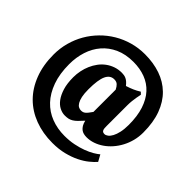

<svg xmlns="http://www.w3.org/2000/svg" viewBox="-207 -888 1314 1314"><g transform="rotate(45 450.0 -231.0)"><path d="M514.6 -356.9Q504.9 -377 492.4 -388.7Q480 -400.4 458 -400.4Q418.9 -400.4 399.9 -359.4Q380.9 -318.4 380.9 -227.1Q380.9 -185.5 386.7 -158.7Q392.6 -131.8 402.1 -116Q411.6 -100.1 423.3 -94Q435.1 -87.9 446.8 -87.9Q456.1 -87.9 463.9 -90.1Q471.7 -92.3 479.2 -98.4Q486.8 -104.5 495.1 -115Q503.4 -125.5 514.6 -141.6ZM856 -282.7Q856 -241.7 846.2 -203.6Q836.4 -165.5 818.8 -132.6Q801.3 -99.6 777.6 -72.5Q753.9 -45.4 725.8 -26.1Q697.8 -6.8 666.7 3.9Q635.7 14.6 604 14.6Q588.4 14.6 575 11.2Q561.5 7.8 550.5 -0.7Q539.6 -9.3 531 -23.4Q522.5 -37.6 517.6 -59.6Q497.6 -37.1 482.9 -22.7Q468.3 -8.3 454.6 0Q440.9 8.3 426.5 11.5Q412.1 14.6 392.6 14.6Q367.7 14.6 342 1.7Q316.4 -11.2 295.9 -38.8Q275.4 -66.4 262.2 -109.1Q249 -151.9 249 -211.9Q249 -243.7 255.4 -274.9Q261.7 -306.2 274.2 -334.7Q286.6 -363.3 304.9 -387.9Q323.2 -412.6 347.2 -430.4Q371.1 -448.2 400.1 -458.5Q429.2 -468.8 463.4 -468.8Q474.6 -468.8 484.6 -467Q494.6 -465.3 504.6 -460.7Q514.6 -456.1 524.9 -447.3Q535.2 -438.5 546.4 -424.3Q562 -429.2 575 -434.1Q587.9 -439 599.6 -444.1Q611.3 -449.2 622.6 -455.3Q633.8 -461.4 646 -468.8L661.1 -454.1Q656.7 -436 653.8 -416.5Q650.9 -399.9 648.7 -379.4Q646.5 -358.9 646.5 -338.4V-139.2Q646.5 -126.5 647.2 -116.9Q647.9 -107.4 650.9 -100.8Q653.8 -94.2 659.4 -90.8Q665 -87.4 674.8 -87.4Q687 -87.4 700.2 -97.4Q713.4 -107.4 724.1 -127.4Q734.9 -147.5 741.7 -178.2Q748.5 -209 748.5 -250Q748.5 -334 728.3 -395.8Q708 -457.5 671.1 -497.8Q634.3 -538.1 582 -557.9Q529.8 -577.6 466.3 -577.6Q391.6 -577.6 335.4 -552.2Q279.3 -526.9 241.5 -482.9Q203.6 -439 184.8 -380.4Q166 -321.8 166 -255.9Q166 -162.1 191.2 -92.3Q216.3 -22.5 259.8 23.4Q303.2 69.3 362.3 92Q421.4 114.7 489.7 114.7Q538.1 114.7 579.8 106.2Q621.6 97.7 655.3 85Q689 72.3 713.9 57.6Q738.8 43 753.4 30.3L779.3 77.6Q761.7 98.1 733.6 120.8Q705.6 143.6 666.7 162.8Q627.9 182.1 577.6 194.8Q527.3 207.5 465.8 207.5Q372.6 207.5 294.9 178.2Q217.3 148.9 161.6 93.3Q106 37.6 75 -43.2Q43.9 -124 43.9 -227.1Q43.9 -287.1 59.3 -343.5Q74.7 -399.9 103 -449Q131.3 -498 171.4 -538.8Q211.4 -579.6 260.5 -608.9Q309.6 -638.2 366.5 -654.3Q423.3 -670.4 485.4 -670.4Q567.4 -670.4 635.5 -647Q703.6 -623.5 752.7 -575.7Q801.8 -527.8 828.9 -454.8Q856 -381.8 856 -282.7Z"/></g></svg>

Font: Gentium Book Basic
Style: Bold
Weight: 700
Designer: J. Victor Gaultney and Annie Olsen
Foundry: SIL International
Version: Version 1.102; 2013; Maintenance release